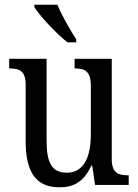

<svg xmlns="http://www.w3.org/2000/svg" viewBox="-20 -786 588 816"><path d="M267 -606H304V-619C279 -657 242 -721 224 -766H126V-756C147 -721 220 -642 267 -606ZM232 10C290 10 335 -10 368 -82H372L384 0H527V-41H523C486 -41 455 -49 455 -109V-536H297V-495H300C337 -495 366 -486 366 -422V-215C366 -118 336 -52 264 -52C197 -52 178 -99 178 -189V-536H19V-495H23C60 -495 89 -486 89 -427V-186C89 -48 138 10 232 10Z"/></svg>

Font: Noto Serif Lao Cond
Style: Regular
Weight: 400
Width: 3
Designer: Monotype Design Team
Foundry: Monotype Imaging Inc.
Version: Version 2.004